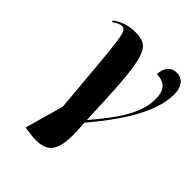

<svg xmlns="http://www.w3.org/2000/svg" viewBox="-216 -662 996 996"><g transform="rotate(45 282.0 -163.5)"><path d="M174 215C337 239 351 155 337 -23C449 -157 563 -315 563 -456C563 -518 532 -546 493 -546C448 -546 425 -509 425 -467C488 -467 512 -431 512 -371C512 -267 445 -170 338 -44H336C319 -496 305 -543 190 -543C138 -543 97 -526 65 -501L70 -494C93 -511 109 -516 120 -516C159 -516 157 -475 199 -3L139 210Z"/></g></svg>

Font: Noto Serif Display Condensed ExtraBold
Style: Italic
Weight: 800
Width: 3
Italic angle: -12°
Designer: Monotype Design Team
Foundry: Monotype Imaging Inc.
Version: Version 2.009